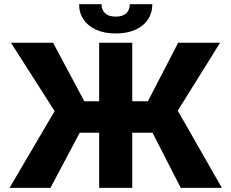

<svg xmlns="http://www.w3.org/2000/svg" viewBox="-20 -915 1127 935"><path d="M624 -421.9H700.2L847.7 -707H1051.8L845.7 -376L1060.5 0H860.4L722.7 -268.6H624V0H462.9V-268.6H368.2L225.6 0H26.4L246.1 -374L33.2 -707H238.3L390.6 -421.9H462.9V-707H624ZM543.9 -752Q489.7 -752 449.5 -769.5Q409.2 -787.1 387.2 -819.6Q365.2 -852.1 365.2 -894.5H474.6Q473.6 -869.1 491 -851.6Q508.3 -834 543.9 -834Q578.6 -834 595.5 -851.1Q612.3 -868.2 612.3 -894.5H721.7Q721.7 -852.1 700 -819.6Q678.2 -787.1 637.9 -769.5Q597.7 -752 543.9 -752Z"/></svg>

Font: Pretendard Std ExtraBold
Style: Regular
Weight: 800
Designer: Base glyphs from Inter by Rasmus Andersson; Hangeul glyphs from Noto Sans CJK(Source Han Sans) by Jang Soo-young and Kan
Foundry: Kil Hyung-jin
Version: Version 1.309